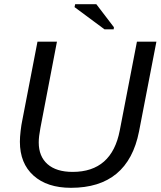

<svg xmlns="http://www.w3.org/2000/svg" viewBox="-20 -887 767 917"><path d="M319 10Q205 10 140 -48.5Q75 -107 75 -210Q75 -232 78.5 -262Q82 -292 86 -310L159 -688H252L173 -276Q169 -255 167 -238Q165 -221 165 -207Q165 -140 207 -103Q249 -66 327 -66Q514 -66 552 -264L634 -688H727L644 -259Q591 10 319 10ZM479 -747 336 -853 339 -867H440L524 -757L523 -747Z"/></svg>

Font: Libra Sans Modern
Style: Italic
Weight: 400
Italic angle: -12°
Foundry: Stefan Peev, Context Ltd
Version: Version 1.000